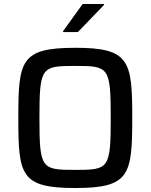

<svg xmlns="http://www.w3.org/2000/svg" viewBox="-20 -936 756 964"><path d="M297 -775H371L502 -911V-916H395L297 -780ZM358 8C631 8 644 -57 644 -344C644 -631 631 -696 358 -696C83 -696 72 -631 72 -344C72 -57 83 8 358 8ZM358 -83C188 -83 178 -88 178 -344C178 -600 188 -605 358 -605C526 -605 536 -600 536 -344C536 -88 526 -83 358 -83Z"/></svg>

Font: Saira UNSAM Medium SC
Style: Regular
Weight: 500
Designer: Hector Gatti with collaboration of the Omnibus-Type team
Foundry: Omnibus-Type
Version: Version 1.072;PS 001.072;hotconv 1.0.88;makeotf.lib2.5.64775